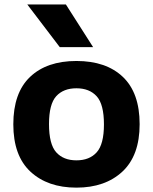

<svg xmlns="http://www.w3.org/2000/svg" viewBox="-20 -828 684 858"><path d="M321.5 10.5Q193 10.5 116.2 -60.8Q39.5 -132 39.5 -272.5Q39.5 -413 114.2 -484.2Q189 -555.5 321.5 -555.5Q454.5 -555.5 529.2 -484.2Q604 -413 604 -273Q604 -133 527 -61.2Q450 10.5 321.5 10.5ZM321.5 -111.5Q380 -111.5 412.2 -147.5Q444.5 -183.5 444.5 -272Q444.5 -362 412 -397.8Q379.5 -433.5 321.5 -433.5Q263.5 -433.5 231.2 -398Q199 -362.5 199 -273.5Q199 -183.5 231.2 -147.5Q263.5 -111.5 321.5 -111.5ZM247 -617.5 102 -808H274.5L396 -617.5Z"/></svg>

Font: Encode Sans Semi Expanded
Style: Bold
Weight: 700
Width: 6
Designer: Multiple Designers
Foundry: Impallari Type
Version: Version 3.000; ttfautohint (v1.8.3) -l 8 -r 50 -G 200 -x 14 